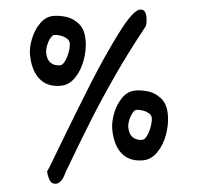

<svg xmlns="http://www.w3.org/2000/svg" viewBox="-52 -708 849 829"><g transform="rotate(-5 372.5 -293.5)"><path d="M94.2 -498.5Q94.2 -527.8 108.9 -564.9Q123.5 -602.1 149.9 -628.4Q176.3 -654.8 209.5 -654.8Q233.4 -654.8 262.5 -646.5Q291.5 -638.2 315.2 -612.3Q338.9 -586.4 338.9 -538.1Q338.9 -496.6 323 -452.9Q307.1 -409.2 278.8 -380.4Q250.5 -351.6 214.4 -351.6Q155.3 -351.6 124.8 -390.9Q94.2 -430.2 94.2 -498.5ZM609.4 -609.4Q608.4 -597.2 606.7 -587.4Q605 -577.6 598.6 -570.3Q518.1 -469.7 450.4 -372.1Q382.8 -274.4 327.9 -185.5Q272.9 -96.7 203.1 22Q202.1 23.9 195.1 37.6Q188 51.3 178 59.6Q168 67.9 157.2 67.9Q138.2 67.9 131.1 49.1Q124 30.3 124 9.8Q124 13.2 142.6 -17.3Q161.1 -47.9 187 -91.8Q275.4 -239.7 345.7 -352.3Q416 -464.8 485.1 -557.1Q554.2 -649.4 584 -649.4Q598.1 -649.4 603.8 -639.6Q609.4 -629.9 609.4 -609.4ZM269.5 -531.7Q269.5 -543.5 258.3 -553Q247.1 -562.5 231.9 -567.6Q216.8 -572.8 206.5 -572.8Q198.2 -572.8 188.2 -560.5Q178.2 -548.3 171.4 -530.8Q164.6 -513.2 164.6 -498.5Q164.6 -470.2 179.2 -455.1Q193.8 -439.9 219.7 -439.9Q230.5 -439.9 242.2 -455.8Q253.9 -471.7 261.7 -493.7Q269.5 -515.6 269.5 -531.7ZM419.9 -147Q419.9 -176.3 434.1 -213.4Q448.2 -250.5 474.4 -276.9Q500.5 -303.2 534.2 -303.2Q558.1 -303.2 587.4 -294.9Q616.7 -286.6 640.6 -260.7Q664.6 -234.9 664.6 -186.5Q664.6 -145 648.9 -101.6Q633.3 -58.1 604.7 -29.1Q576.2 0 540.5 0Q480.5 0 450.2 -39.1Q419.9 -78.1 419.9 -147ZM594.2 -179.7Q594.2 -191.4 583 -200.7Q571.8 -210 556.9 -214.8Q542 -219.7 531.7 -219.7Q523.4 -219.7 513.4 -207.8Q503.4 -195.8 496.6 -178.7Q489.7 -161.6 489.7 -147Q489.7 -118.7 504.6 -103.5Q519.5 -88.4 545.4 -88.4Q555.7 -88.4 567.1 -104.2Q578.6 -120.1 586.4 -142.1Q594.2 -164.1 594.2 -179.7Z"/></g></svg>

Font: Dekko
Style: Regular
Weight: 400
Designer: Multiple
Foundry: Sorkin Type
Version: Version 2.001